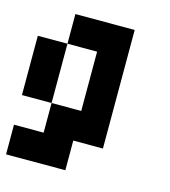

<svg xmlns="http://www.w3.org/2000/svg" viewBox="-97 -579 694 782"><g transform="rotate(15 250.0 -187.5)"><path d="M0 0H125V-125H0V-375H125V-125H250V-375H125V-500H375V0H250V125H0Z"/></g></svg>

Font: Tiny5
Style: Regular
Weight: 400
Designer: Stefan Schmidt
Foundry: Made with Bits'n'Picas by Kreative Software
Version: Version 1.002; ttfautohint (v1.8.4.7-5d5b)